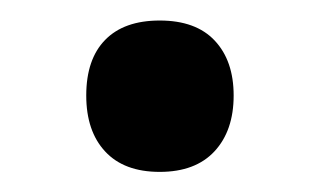

<svg xmlns="http://www.w3.org/2000/svg" viewBox="-20 -155 315 189"><path d="M64.9 -61Q64.9 -96.7 83.5 -115.7Q102.1 -134.8 137.2 -134.8Q172.9 -134.8 191.4 -115Q210 -95.2 210 -61Q210 -26.4 191.2 -6.1Q172.4 14.2 137.2 14.2Q102.1 14.2 83.5 -5.9Q64.9 -25.9 64.9 -61Z"/></svg>

Font: CAA NEO Sans SemiBold
Style: Regular
Weight: 600
Version: Version 1.10